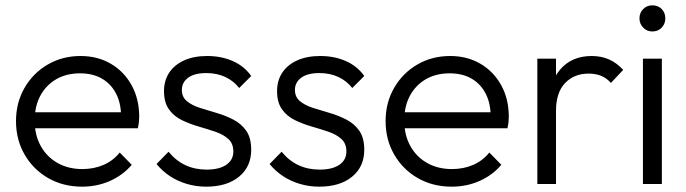

<svg xmlns="http://www.w3.org/2000/svg" viewBox="-20 -690 2573 720"><path d="M288 10Q217 10 161 -22Q105 -54 72.5 -110Q40 -166 40 -236Q40 -305 72 -360.5Q104 -416 159 -448Q214 -480 282 -480Q346 -480 395.5 -451Q445 -422 473.5 -370.5Q502 -319 502 -252Q502 -244 501 -233.5Q500 -223 497 -209H90V-269H459L434 -247Q435 -299 416.5 -336.5Q398 -374 363.5 -394.5Q329 -415 280 -415Q229 -415 191 -393Q153 -371 131.5 -331.5Q110 -292 110 -238Q110 -184 132.5 -143Q155 -102 195.5 -79Q236 -56 289 -56Q332 -56 368 -71.5Q404 -87 429 -118L474 -72Q441 -33 392.5 -11.5Q344 10 288 10Z M753 10Q715 10 680 -0.5Q645 -11 616.5 -30Q588 -49 567 -75L612 -121Q640 -87 675.5 -70.5Q711 -54 755 -54Q802 -54 828.5 -72Q855 -90 855 -122Q855 -152 836 -169Q817 -186 787.5 -196Q758 -206 725 -215.5Q692 -225 662 -239.5Q632 -254 613.5 -280Q595 -306 595 -348Q595 -388 614.5 -417.5Q634 -447 670.5 -463.5Q707 -480 757 -480Q810 -480 853 -461Q896 -442 922 -405L877 -360Q856 -387 824.5 -401.5Q793 -416 754 -416Q709 -416 685.5 -398.5Q662 -381 662 -353Q662 -326 681 -310.5Q700 -295 729.5 -285.5Q759 -276 792 -266.5Q825 -257 855 -241.5Q885 -226 903.5 -199.5Q922 -173 922 -128Q922 -65 876.5 -27.5Q831 10 753 10Z M1177 10Q1139 10 1104 -0.5Q1069 -11 1040.5 -30Q1012 -49 991 -75L1036 -121Q1064 -87 1099.5 -70.5Q1135 -54 1179 -54Q1226 -54 1252.5 -72Q1279 -90 1279 -122Q1279 -152 1260 -169Q1241 -186 1211.5 -196Q1182 -206 1149 -215.5Q1116 -225 1086 -239.5Q1056 -254 1037.5 -280Q1019 -306 1019 -348Q1019 -388 1038.5 -417.5Q1058 -447 1094.5 -463.5Q1131 -480 1181 -480Q1234 -480 1277 -461Q1320 -442 1346 -405L1301 -360Q1280 -387 1248.5 -401.5Q1217 -416 1178 -416Q1133 -416 1109.5 -398.5Q1086 -381 1086 -353Q1086 -326 1105 -310.5Q1124 -295 1153.5 -285.5Q1183 -276 1216 -266.5Q1249 -257 1279 -241.5Q1309 -226 1327.5 -199.5Q1346 -173 1346 -128Q1346 -65 1300.5 -27.5Q1255 10 1177 10Z M1674 10Q1603 10 1547 -22Q1491 -54 1458.5 -110Q1426 -166 1426 -236Q1426 -305 1458 -360.5Q1490 -416 1545 -448Q1600 -480 1668 -480Q1732 -480 1781.5 -451Q1831 -422 1859.5 -370.5Q1888 -319 1888 -252Q1888 -244 1887 -233.5Q1886 -223 1883 -209H1476V-269H1845L1820 -247Q1821 -299 1802.5 -336.5Q1784 -374 1749.5 -394.5Q1715 -415 1666 -415Q1615 -415 1577 -393Q1539 -371 1517.5 -331.5Q1496 -292 1496 -238Q1496 -184 1518.5 -143Q1541 -102 1581.5 -79Q1622 -56 1675 -56Q1718 -56 1754 -71.5Q1790 -87 1815 -118L1860 -72Q1827 -33 1778.5 -11.5Q1730 10 1674 10Z M1995 0V-470H2065V0ZM2065 -274 2036 -287Q2036 -376 2079.5 -428Q2123 -480 2199 -480Q2234 -480 2263 -467.5Q2292 -455 2317 -428L2271 -379Q2254 -398 2233.5 -406Q2213 -414 2187 -414Q2133 -414 2099 -378.5Q2065 -343 2065 -274Z M2391 0V-470H2462V0ZM2426 -572Q2406 -572 2392 -586.5Q2378 -601 2378 -621Q2378 -642 2392 -656Q2406 -670 2426 -670Q2448 -670 2461.5 -656Q2475 -642 2475 -621Q2475 -601 2461.5 -586.5Q2448 -572 2426 -572Z"/></svg>

Font: Outfit-Light
Style: Regular
Weight: 300
Designer: Rodrigo Fuenzalida
Foundry: fragTYPE
Version: Version 1.000